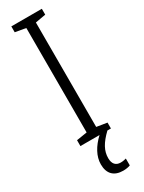

<svg xmlns="http://www.w3.org/2000/svg" viewBox="-244 -742 743 992"><g transform="rotate(-30 127.5 -246.5)"><path d="M129 126C129 83 149 46 197 0H218V-35L156 -45V-668L218 -679V-714H36V-679L99 -668V-45L36 -35V0H150C107 40 80 87 80 135C80 191 110 221 165 221C182 221 197 218 207 214V173C200 175 188 178 174 178C145 178 129 160 129 126Z"/></g></svg>

Font: Noto Sans Bengali ExtraCondensed Light
Style: Regular
Weight: 300
Width: 2
Designer: Joana Ranito - Universal Thirst; Jelle Bosma - Monotype Design Team
Foundry: Universal Thirst ehf.
Version: Version 3.000